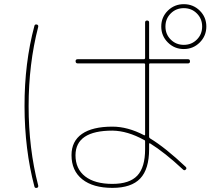

<svg xmlns="http://www.w3.org/2000/svg" viewBox="-20 -870 1040 940"><path d="M943.8 -804.2Q918 -830.1 879.9 -830.1Q841.8 -830.1 815.9 -804.2Q790 -778.3 790 -740.2Q790 -702.1 815.9 -676.3Q841.8 -650.4 879.9 -650.4Q918 -650.4 943.8 -676.3Q969.7 -702.1 969.7 -740.2Q969.7 -778.3 943.8 -804.2ZM958 -662.1Q925.8 -629.9 879.9 -629.9Q834 -629.9 801.8 -662.1Q769.5 -694.3 769.5 -740.2Q769.5 -786.1 801.8 -817.9Q834 -849.6 879.9 -849.6Q925.8 -849.6 958 -817.9Q990.2 -786.1 990.2 -740.2Q990.2 -694.3 958 -662.1ZM690.4 -139.6V-177.7Q690.4 -183.6 685.5 -184.6Q604.5 -229.5 530.3 -230.5Q350.6 -230.5 349.6 -110.4Q349.6 -43 397 -6.3Q444.3 30.3 530.3 30.3Q614.3 30.3 652.3 -10.3Q690.4 -50.8 690.4 -139.6ZM685.5 -208Q689.5 -206.1 690.4 -210.9V-554.7Q690.4 -559.6 684.6 -559.6H360.4Q350.6 -559.6 350.1 -569.8Q349.6 -580.1 360.4 -580.1H684.6Q689.5 -580.1 690.4 -585V-759.8Q690.4 -769.5 700.2 -769.5Q710 -769.5 710 -759.8V-585Q710 -580.1 714.8 -580.1H900.4Q910.2 -580.1 910.2 -569.8Q910.2 -559.6 900.4 -559.6H714.8Q710 -559.6 710 -554.7V-200.2Q710 -195.3 714.8 -192.4Q789.1 -147.5 889.6 -52.7Q895.5 -45.9 889.6 -40Q882.8 -33.2 876 -40Q787.1 -123 714.8 -168Q710 -169.9 710 -166V-139.6Q710 -42 666.5 3.9Q623 49.8 530.3 49.8Q435.5 49.8 382.8 7.8Q330.1 -34.2 330.1 -110.4Q330.1 -178.7 381.3 -214.4Q432.6 -250 530.3 -250Q605.5 -250 685.5 -208ZM160.2 49.8Q150.4 51.8 148.4 43Q100.6 -137.7 100.1 -349.6Q99.6 -561.5 148.4 -743.2Q150.4 -752 160.2 -750Q168.9 -748 167 -738.3Q120.1 -556.6 120.1 -350.1Q120.1 -143.6 167 38.1Q168.9 47.9 160.2 49.8Z"/></svg>

Font: Rounded Mgen+ 1m thin
Style: Regular
Weight: 100
Designer: [Source Han Sans]
Ryoko NISHIZUKA  (kana & ideographs); Paul D. Hunt (Latin, Greek & Cyrillic); Wenlong ZHANG  (bopomofo
Version: Version 1.059.20150602